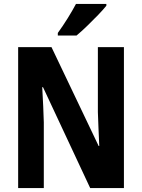

<svg xmlns="http://www.w3.org/2000/svg" viewBox="-20 -953 719 973"><path d="M608 0H437L198 -511H194Q197 -459 199 -414Q201 -369 202 -333V0H72V-714H241L480 -213H483Q481 -263 479 -306Q477 -349 476 -385V-714H608ZM519 -924Q504 -905 477.5 -877.5Q451 -850 421.5 -821.5Q392 -793 368 -773H273V-786Q299 -822 323 -860.5Q347 -899 365 -933H519Z"/></svg>

Font: Noto Sans Arabic Cond
Style: Bold
Weight: 700
Width: 3
Designer: Monotype Design Team, Nadine Chahine, Nizar Qandah and Khaled Hosny
Foundry: Monotype Imaging Inc.
Version: Version 2.012; ttfautohint (v1.8.4.7-5d5b)